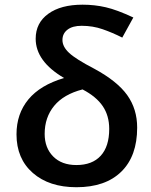

<svg xmlns="http://www.w3.org/2000/svg" viewBox="-20 -782 639 812"><path d="M251 -452.1Q130.9 -522.5 130.9 -618.2Q130.9 -685.1 184.1 -723.6Q237.3 -762.2 329.1 -762.2Q380.4 -762.2 427.7 -751.2Q475.1 -740.2 543.9 -708L497.1 -623Q455.6 -644 414.1 -658.4Q372.6 -672.9 325.2 -672.9Q286.6 -672.9 265.4 -656.5Q244.1 -640.1 244.1 -612.8Q244.1 -584.5 272.5 -558.1Q300.8 -531.7 378.9 -491.2Q476.1 -438.5 518.1 -379.6Q560.1 -320.8 560.1 -242.2Q560.1 -121.6 492.9 -55.9Q425.8 9.8 303.2 9.8Q188 9.8 118.9 -50.5Q49.8 -110.8 49.8 -213.9Q49.8 -300.8 100.1 -361.6Q150.4 -422.4 251 -452.1ZM441.9 -236.8Q441.9 -292.5 414.6 -333Q387.2 -373.5 329.1 -403.8Q249.5 -383.3 209.2 -334.5Q168.9 -285.6 168.9 -215.8Q168.9 -156.7 204.8 -120.4Q240.7 -84 303.2 -84Q370.1 -84 406 -123.3Q441.9 -162.6 441.9 -236.8Z"/></svg>

Font: Open Sans Semibold
Style: Regular
Weight: 600
Foundry: Ascender Corporation
Version: Version 1.10; ttfautohint (v1.5.65-e2d9)